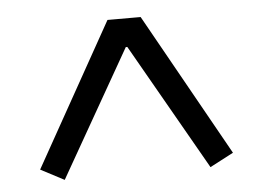

<svg xmlns="http://www.w3.org/2000/svg" viewBox="-38 -745 676 496"><g transform="rotate(-5 300.0 -497.0)"><path d="M550 -328 343 -698H257L50 -328L111 -296L298 -624H302L489 -296Z"/></g></svg>

Font: LVC Sans
Style: Regular
Weight: 400
Designer: Mike Abbink, Paul van der Laan, Pieter van Rosmalen
Foundry: Bold Monday
Version: Version 3.0